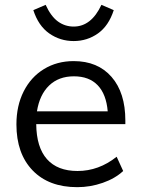

<svg xmlns="http://www.w3.org/2000/svg" viewBox="-20 -768 584 795"><path d="M499 -254H130Q131 -158 174.5 -109Q218 -60 301 -60Q389 -60 463 -119L490 -60Q457 -29 405.5 -11Q354 7 300 7Q182 7 115 -62.5Q48 -132 48 -253Q48 -330 78 -389.5Q108 -449 162 -482Q216 -515 285 -515Q385 -515 442 -449.5Q499 -384 499 -269ZM133 -307H426Q420 -378 384.5 -415Q349 -452 286 -452Q223 -452 183.5 -414Q144 -376 133 -307ZM118 -726 169 -748Q191 -700 220 -679Q249 -658 285 -658Q358 -658 400 -748L451 -726Q430 -661 385.5 -629.5Q341 -598 285 -598Q229 -598 184 -629.5Q139 -661 118 -726Z"/></svg>

Font: Muli
Style: Regular
Weight: 400
Designer: Vernon Adams
Foundry: Vernon Adams
Version: Version 2.000